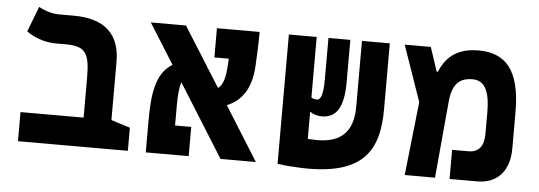

<svg xmlns="http://www.w3.org/2000/svg" viewBox="-44 -735 2433 866"><g transform="rotate(5 1172.0 -301.5)"><path d="M556.6 -104.5 470.7 -131.8V-395C470.7 -521 400.4 -585.9 260.3 -585.9H191.9C156.2 -585.9 116.2 -602.5 101.6 -611.8L57.6 -497.1C89.8 -473.6 137.2 -454.1 192.4 -454.1H233.9C324.2 -454.1 344.7 -426.3 344.7 -311.5V-131.8H59.1V0H556.6Z M976.1 0H1136.2L983.4 -244.1C1046.4 -269 1090.3 -324.7 1096.7 -428.2C1099.1 -469.2 1102.1 -534.2 1102.1 -585.9H908.7V-453.6H974.1C973.6 -443.8 972.7 -434.1 972.2 -424.3C968.8 -369.1 960.9 -335.4 937 -317.9L768.6 -585.9H609.4L723.6 -403.8C649.4 -359.9 637.7 -262.2 637.7 -144.5V0H832V-132.3H758.8V-224.1C758.8 -274.9 762.7 -307.6 770 -329.1Z M1372.1 9.3C1629.4 9.3 1691.4 -106.9 1691.4 -287.6V-585.9H1565.4V-287.6C1565.4 -178.7 1514.6 -122.6 1404.3 -122.6C1395.5 -122.6 1378.9 -123 1360.4 -124V-247.6C1374 -237.8 1392.1 -231 1414.1 -231C1478.5 -231 1512.7 -277.3 1512.7 -395V-585.9H1413.6V-399.4C1413.6 -332 1404.3 -304.7 1385.3 -304.7C1375.5 -304.7 1367.2 -307.1 1360.4 -312V-585.9H1234.4V-0.5H1235.4V0C1273.4 5.4 1335.4 9.3 1372.1 9.3Z M1810.1 0H1947.3L1979 -347.7C1986.3 -425.3 2017.1 -457 2077.1 -457C2132.8 -457 2156.7 -410.2 2156.7 -313.5V-217.8C2156.7 -159.2 2132.8 -131.8 2086.4 -131.8H2013.2V0H2139.2C2229 0 2283.2 -60.1 2283.2 -160.6V-325.7C2283.2 -519.5 2213.9 -588.9 2092.8 -588.9C1978.5 -588.9 1938.5 -524.9 1918.5 -477.1H1913.1L1877 -585.9H1758.8L1846.7 -333.5Z"/></g></svg>

Font: CaskaydiaCove Nerd Font
Style: Bold
Weight: 700
Designer: Aaron Bell
Foundry: Saja Typeworks
Version: Version 2111.1;Nerd Fonts 2.3.0